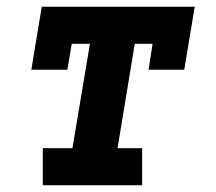

<svg xmlns="http://www.w3.org/2000/svg" viewBox="-20 -550 640 570"><path d="M107 0V-110H195L247 -420H193L180 -343H73L104 -530H558L527 -343H421L433 -420H380L329 -110H402V0Z"/></svg>

Font: Iosevka Curly Slab XBdExObl
Style: Regular
Weight: 800
Width: 7
Italic angle: -9°
Monospace: yes
Designer: Belleve Invis
Foundry: Belleve Invis
Version: Version 11.1.0; ttfautohint (v1.8.3)